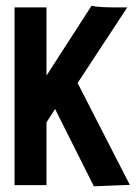

<svg xmlns="http://www.w3.org/2000/svg" viewBox="-20 -649 478 673"><path d="M309 4 173 -267 143 -220V0H31V-623H143V-384L301 -629Q317 -625 341 -624Q365 -623 377 -623H426L252 -358L435 -1Z"/></svg>

Font: Inconsolata SemiCondensed ExtraBold
Style: Regular
Weight: 800
Width: 4
Monospace: yes
Designer: Raph Levien, Cyreal, Brenton Simpson
Foundry: Raph Levien, Cyreal, Google
Version: Version 3.100; ttfautohint (v1.8.4.7-5d5b)